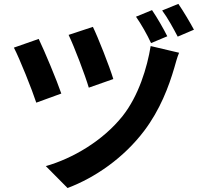

<svg xmlns="http://www.w3.org/2000/svg" viewBox="-20 -888 1040 986"><path d="M457 -750 332.3 -708.8C361.9 -647.1 417.3 -501.3 436 -437.8L561.9 -482.1C542.5 -546.5 481.7 -700.3 457 -750ZM899.7 -617.1 753.7 -651.5C736.1 -541.8 692 -396.3 610 -292.6C507.9 -164.1 351.8 -73.8 215.3 -35L326.9 77.6C469.5 23.8 615.3 -77.3 720.2 -215.8C802.5 -324.6 846.6 -443.1 874.9 -539.2C881.6 -561.5 888.9 -592 899.7 -617.1ZM178.8 -688.1 51.3 -643.4C79.6 -589.9 145.4 -425.4 166.3 -360.8L294.8 -407.6C271.6 -475.5 209.4 -624.5 178.8 -688.1ZM760.7 -836.1 678.4 -802.2C704.7 -764.8 736.5 -709 755.7 -666.7L839.1 -701.7C821 -738.4 785.9 -799.6 760.7 -836.1ZM895.9 -868.1 812.7 -834.2C840.3 -797.6 871.2 -740.9 892.6 -699.9L976 -735.5C956.9 -771.1 921.2 -831.6 895.9 -868.1Z"/></svg>

Font: Source Han Sans JP VF
Style: Regular
Weight: 250
Designer: Ryoko NISHIZUKA 西塚涼子 (kana, bopomofo & ideographs); Paul D. Hunt (Latin, Greek & Cyrillic); Sandoll Communications 산돌커뮤니
Foundry: Adobe
Version: Version 2.004;hotconv 1.0.118;makeotfexe 2.5.65603